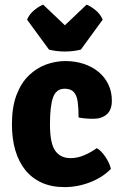

<svg xmlns="http://www.w3.org/2000/svg" viewBox="-20 -770 514 805"><path d="M309.5 -277.5Q309.5 -316.5 305.8 -343.2Q302 -370 289.5 -384Q277 -398 251 -398Q216 -398 202.8 -362.5Q189.5 -327 189.5 -248.5Q189.5 -169 211.5 -138Q233.5 -107 276 -107Q305.5 -107 334 -119.5Q362.5 -132 386 -149Q405 -138 422.5 -111.5Q440 -85 445 -62Q411.5 -27 358.8 -6.2Q306 14.5 250.5 14.5Q196.5 14.5 155.2 -4Q114 -22.5 86.2 -57Q58.5 -91.5 44.2 -140Q30 -188.5 30 -248.5Q30 -321 49.2 -371.8Q68.5 -422.5 101 -453.8Q133.5 -485 173.2 -499.5Q213 -514 254 -514Q296 -514 331.8 -502Q367.5 -490 393.8 -468Q420 -446 434.5 -415.5Q449 -385 449 -348Q449 -308.5 427.2 -290.2Q405.5 -272 372.5 -272Q335.5 -272 309.5 -277.5ZM185.5 -562 93.5 -687.5Q103 -711 124.2 -728Q145.5 -745 161 -750.5L252 -664L343 -750.5Q358.5 -745 379.8 -728Q401 -711 410.5 -687.5L319 -562Q305 -558.5 287.8 -556.2Q270.5 -554 252 -554Q233.5 -554 216.2 -556.2Q199 -558.5 185.5 -562Z"/></svg>

Font: Signika Light
Style: Bold
Weight: 700
Version: Version 2.003;gftools[0.9.32]